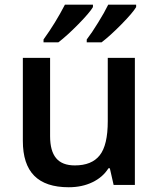

<svg xmlns="http://www.w3.org/2000/svg" viewBox="-20 -786 675 816"><path d="M553.2 0H462.9L446.8 -70.8H440.9Q417 -32.7 372.8 -11.5Q328.6 9.8 272 9.8Q173.8 9.8 125.5 -39.1Q77.1 -87.9 77.1 -187V-540H192.9V-207Q192.9 -144.5 218.5 -113.8Q244.1 -83 297.9 -83Q370.1 -83 403.8 -126Q438 -168.9 438 -271V-540H553.2ZM228 -606H165V-618.2Q215.8 -688.5 255.9 -766.1H375V-755.9Q361.3 -732.4 313.5 -683.6Q265.1 -634.3 228 -606ZM411.6 -606H348.6V-618.2Q370.1 -646 397 -689.9Q423.8 -732.9 439.9 -766.1H558.6V-755.9Q544.9 -732.4 497.1 -683.6Q448.7 -634.3 411.6 -606Z"/></svg>

Font: Open Sans
Style: SemiBold
Weight: 600
Foundry: Ascender Corporation
Version: Version 1.10